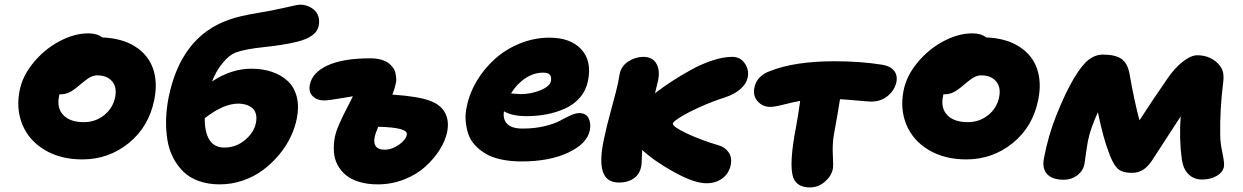

<svg xmlns="http://www.w3.org/2000/svg" viewBox="-20 -736 5373 830"><path d="M335.9 -46.9Q241.7 -46.9 173.6 -87.6Q105.5 -128.4 77.1 -196.5Q48.8 -264.6 64.9 -345.2Q77.6 -408.7 125.5 -466.3Q173.3 -523.9 237.5 -557.9Q301.8 -591.8 361.8 -591.8Q399.9 -591.8 421.9 -574.2Q507.8 -570.8 564.5 -534.7Q621.1 -498.5 641.6 -439.2Q662.1 -379.9 647 -305.2Q624 -188.5 536.9 -117.7Q449.7 -46.9 335.9 -46.9ZM234.9 -317.9Q225.1 -268.1 254.2 -238Q283.2 -208 342.8 -208Q392.6 -208 430.4 -238.3Q468.3 -268.6 478 -316.9Q486.3 -358.9 464.6 -384.5Q442.9 -410.2 399.9 -410.2Q395.5 -410.2 391.4 -409.7Q387.2 -409.2 382.8 -407.5Q378.4 -405.8 375.2 -404.8Q372.1 -403.8 366.9 -400.6Q361.8 -397.5 359.1 -395.8Q356.4 -394 350.6 -389.4Q344.7 -384.8 342 -382.8Q339.4 -380.9 332 -374.8Q324.7 -368.7 321.8 -366.2Q295.9 -344.2 278.6 -336.2Q261.2 -328.1 237.8 -328.1H236.8Q234.9 -320.3 234.9 -317.9Z M930.2 61Q879.9 61 839.6 46.6Q799.3 32.2 772.7 6.1Q746.1 -20 728.3 -54.7Q710.4 -89.4 703.6 -131.6Q696.8 -173.8 698 -219.2Q699.2 -264.6 708.5 -313Q761.2 -576.2 967.3 -649.9Q995.1 -659.7 1024.7 -666.5Q1054.2 -673.3 1096.2 -680.4Q1138.2 -687.5 1150.4 -689.9Q1176.3 -694.8 1206.3 -701.7Q1236.3 -708.5 1253.2 -712.2Q1270 -715.8 1278.3 -715.8Q1293.5 -715.8 1308.6 -710.4Q1323.7 -705.1 1336.9 -694.3Q1350.1 -683.6 1356.2 -665Q1362.3 -646.5 1357.4 -623Q1347.2 -575.7 1263.2 -555.2Q1204.6 -541 1122.1 -532.5Q1039.6 -523.9 998.5 -508.8Q971.7 -498.5 943.4 -464.8Q915 -431.2 896.5 -383.8Q980 -439 1066.4 -439Q1115.7 -439 1156 -425.3Q1196.3 -411.6 1224.1 -385.5Q1252 -359.4 1262.7 -317.9Q1273.4 -276.4 1263.2 -224.1Q1255.4 -184.1 1236.1 -143.6Q1216.8 -103 1186 -66.4Q1155.3 -29.8 1117.2 -1.2Q1079.1 27.3 1030.5 44.2Q981.9 61 930.2 61ZM1010.3 -288.1Q946.3 -288.1 865.2 -225.1Q864.3 -165 885.3 -131.6Q906.2 -98.1 950.2 -98.1Q1000.5 -98.1 1039.6 -131.1Q1078.6 -164.1 1086.4 -205.1Q1090.8 -228 1085.7 -244.9Q1080.6 -261.7 1068.4 -270.8Q1056.2 -279.8 1041.7 -283.9Q1027.3 -288.1 1010.3 -288.1Z M1613.3 61Q1568.8 61 1533.7 50.5Q1498.5 40 1476.1 21.7Q1453.6 3.4 1439.7 -22.2Q1425.8 -47.9 1423.6 -78.1Q1421.4 -108.4 1427.2 -142.1Q1432.6 -168.5 1447.3 -201.7Q1461.9 -234.9 1481 -271.2Q1500 -307.6 1505.4 -319.8Q1492.2 -317.9 1445.6 -309.8Q1398.9 -301.8 1381.3 -301.8Q1350.6 -301.8 1332 -320.1Q1313.5 -338.4 1319.3 -369.1Q1329.6 -422.4 1396 -453.1Q1462.4 -483.9 1580.1 -483.9Q1606 -483.9 1626 -478.5Q1646 -473.1 1658 -464.4Q1669.9 -455.6 1678.5 -444.1Q1687 -432.6 1689.5 -420.7Q1691.9 -408.7 1692.9 -396.7Q1693.8 -384.8 1690.9 -375Q1686 -351.6 1676.3 -327.1Q1790 -319.3 1840.3 -299.8Q1885.7 -282.7 1904.1 -248Q1922.4 -213.4 1913.1 -166Q1905.3 -127.9 1880.9 -88.9Q1856.4 -49.8 1819.1 -15.9Q1781.7 18.1 1727.5 39.6Q1673.3 61 1613.3 61ZM1599.1 -141.1Q1594.7 -117.2 1605.2 -103Q1615.7 -88.9 1642.1 -88.9Q1673.8 -88.9 1704.1 -109.9Q1734.4 -130.9 1738.3 -152.8Q1747.1 -185.1 1615.2 -188Q1604 -163.6 1599.1 -141.1Z M2234.9 -38.1Q2186 -38.1 2146 -46.9Q2106 -55.7 2078.9 -71.8Q2051.8 -87.9 2032 -110.1Q2012.2 -132.3 2003.7 -158.9Q1995.1 -185.5 1992.9 -215.8Q1990.7 -246.1 1998.5 -277.8Q2009.3 -333 2041 -386Q2072.8 -439 2118.9 -480.7Q2165 -522.5 2227.1 -547.9Q2289.1 -573.2 2355 -573.2Q2446.3 -573.2 2492.7 -522.9Q2539.1 -472.7 2522 -387.2Q2513.7 -345.7 2487.5 -314.9Q2461.4 -284.2 2423.3 -267.1Q2385.3 -250 2343.5 -241.9Q2301.8 -233.9 2255.9 -233.9Q2193.4 -233.9 2158.7 -254.9Q2152.8 -222.2 2171.9 -201.2Q2190.9 -180.2 2239.7 -180.2Q2291.5 -180.2 2334.5 -190.7Q2377.4 -201.2 2399.9 -213.6Q2422.4 -226.1 2445.1 -236.6Q2467.8 -247.1 2483.9 -247.1Q2513.2 -247.1 2524.4 -225.1Q2535.6 -203.1 2529.8 -172.9Q2518.1 -114.7 2436.5 -76.4Q2355 -38.1 2234.9 -38.1ZM2327.6 -421.9Q2287.6 -421.9 2251 -397.7Q2214.4 -373.5 2189 -332Q2222.7 -329.1 2231 -329.1Q2274.9 -329.1 2315.9 -345.7Q2356.9 -362.3 2361.8 -386.2Q2364.7 -404.3 2356.7 -413.1Q2348.6 -421.9 2327.6 -421.9Z M2656.7 53.2Q2601.1 53.2 2585.9 5.4Q2570.8 -42.5 2590.8 -134.8Q2601.6 -187.5 2624.3 -270.3Q2647 -353 2651.9 -377.9Q2657.7 -412.6 2658.7 -416Q2665.5 -450.7 2696.5 -470.5Q2727.5 -490.2 2760.7 -490.2Q2800.8 -490.2 2817.4 -461.2Q2834 -432.1 2824.7 -387.2Q2818.8 -360.4 2811.5 -333Q2846.2 -359.4 2883.3 -383.8Q2920.4 -408.2 2966.8 -433.8Q3013.2 -459.5 3060.3 -474.9Q3107.4 -490.2 3145.5 -490.2Q3180.2 -490.2 3199.5 -462.2Q3218.8 -434.1 3212.4 -402.8Q3207 -373.5 3180.4 -350.8Q3153.8 -328.1 3116.7 -315.9Q3058.6 -297.4 3003.9 -272.5Q2949.2 -247.6 2919.4 -228.5Q2889.6 -209.5 2888.7 -202.1Q2885.7 -189.5 2946.8 -160.2Q3007.8 -130.9 3086.4 -107.9Q3114.3 -100.1 3129.9 -77.4Q3145.5 -54.7 3138.7 -22Q3131.3 13.7 3103 34.9Q3074.7 56.2 3033.7 56.2Q2981.9 56.2 2896 9Q2810.1 -38.1 2755.9 -87.9Q2755.4 -76.2 2754.9 -60.8Q2754.4 -45.4 2753.9 -34.9Q2753.4 -24.4 2751.5 -15.1Q2744.6 18.6 2718.8 35.9Q2692.9 53.2 2656.7 53.2Z M3481 74.2Q3425.8 74.2 3409.2 32.2Q3389.2 -24.4 3422.4 -193.8Q3430.7 -238.3 3439 -299.8Q3413.1 -295.4 3370.6 -284.7Q3328.1 -273.9 3310.1 -273.9Q3276.4 -273.9 3255.1 -298.3Q3233.9 -322.8 3241.2 -356.9Q3251.5 -407.7 3307.1 -428.2Q3414.1 -471.2 3587.4 -471.2Q3701.2 -471.2 3793.9 -456.1Q3827.6 -450.7 3844.2 -431.2Q3860.8 -411.6 3855 -380.9Q3847.7 -346.7 3818.1 -321.8Q3788.6 -296.9 3746.1 -296.9Q3733.4 -296.9 3686.3 -301.3Q3639.2 -305.7 3611.3 -307.1Q3604 -258.8 3585.9 -160.2Q3577.6 -116.7 3580.3 -67.1Q3583 -17.6 3580.1 -4.9Q3573.7 25.9 3545.4 50Q3517.1 74.2 3481 74.2Z M4157.2 -46.9Q4063 -46.9 3994.9 -87.6Q3926.8 -128.4 3898.4 -196.5Q3870.1 -264.6 3886.2 -345.2Q3898.9 -408.7 3946.8 -466.3Q3994.6 -523.9 4058.8 -557.9Q4123 -591.8 4183.1 -591.8Q4221.2 -591.8 4243.2 -574.2Q4329.1 -570.8 4385.7 -534.7Q4442.4 -498.5 4462.9 -439.2Q4483.4 -379.9 4468.3 -305.2Q4445.3 -188.5 4358.2 -117.7Q4271 -46.9 4157.2 -46.9ZM4056.2 -317.9Q4046.4 -268.1 4075.4 -238Q4104.5 -208 4164.1 -208Q4213.9 -208 4251.7 -238.3Q4289.6 -268.6 4299.3 -316.9Q4307.6 -358.9 4285.9 -384.5Q4264.2 -410.2 4221.2 -410.2Q4216.8 -410.2 4212.6 -409.7Q4208.5 -409.2 4204.1 -407.5Q4199.7 -405.8 4196.5 -404.8Q4193.4 -403.8 4188.2 -400.6Q4183.1 -397.5 4180.4 -395.8Q4177.7 -394 4171.9 -389.4Q4166 -384.8 4163.3 -382.8Q4160.6 -380.9 4153.3 -374.8Q4146 -368.7 4143.1 -366.2Q4117.2 -344.2 4099.9 -336.2Q4082.5 -328.1 4059.1 -328.1H4058.1Q4056.2 -320.3 4056.2 -317.9Z M4579.1 41Q4528.3 41 4506.1 16.1Q4483.9 -8.8 4493.2 -53.2Q4511.7 -150.9 4546.9 -238.8Q4587.9 -340.3 4623.3 -398.9Q4658.7 -457.5 4687.3 -478.8Q4715.8 -500 4748 -500Q4799.8 -500 4826.9 -482.2Q4854 -464.4 4862.8 -417Q4882.8 -302.2 4905.8 -215.8Q4965.8 -308.6 5025.9 -395Q5057.1 -441.4 5092.8 -469.2Q5128.4 -497.1 5155.8 -497.1Q5202.6 -497.1 5236.8 -469.2Q5256.8 -452.1 5264.2 -433.1Q5271.5 -414.1 5268.1 -382.8Q5252.9 -264.2 5254.9 -149.9Q5254.9 -120.6 5264.4 -75.2Q5273.9 -29.8 5271 -15.1Q5265.6 9.3 5239.3 24.7Q5212.9 40 5175.8 40Q5141.6 40 5118.4 17.8Q5095.2 -4.4 5088.9 -46.9Q5076.7 -137.7 5084 -232.9Q4998 -100.1 4961.9 -44.9Q4943.8 -17.1 4922.9 -2.9Q4901.9 11.2 4873 11.2Q4829.1 11.2 4809.6 -9Q4790 -29.3 4772.9 -78.1Q4748.5 -141.1 4726.1 -251Q4693.8 -180.7 4683.1 -127Q4678.7 -103.5 4674.1 -69.3Q4669.4 -35.2 4668 -26.9Q4662.1 2.9 4637 22Q4611.8 41 4579.1 41Z"/></svg>

Font: Shantell Sans Bouncy
Style: Italic
Weight: 800
Italic angle: -11.31°
Designer: Stephen Nixon, Anya Danilova, Shantell Martin
Foundry: Arrow Type
Version: Version 1.006;[9816181b4]